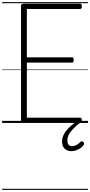

<svg xmlns="http://www.w3.org/2000/svg" viewBox="-20 -1163 853 1816"><path d="M207 0Q193 0 186 -5.5Q179 -11 179 -23V-1109Q179 -1119 186 -1123.5Q193 -1128 207 -1128H737Q746 -1128 750 -1122.5Q754 -1117 754 -1103Q754 -1089 750 -1083.5Q746 -1078 737 -1078H234V-621H660Q669 -621 673 -615.5Q677 -610 677 -596Q677 -582 673 -576.5Q669 -571 660 -571H234V-50H737Q746 -50 750 -44.5Q754 -39 754 -25Q754 -11 750 -5.5Q746 0 737 0ZM655 267Q618 267 592.5 244Q567 221 567 174Q567 148 577 123Q587 98 606 74Q625 50 651 27.5Q677 5 708 -17H748V-11Q724 7 701 27.5Q678 48 658.5 70.5Q639 93 628 116.5Q617 140 617 163Q617 192 629 206Q641 220 662 220Q678 220 699 210.5Q720 201 740 180Q746 174 753 173.5Q760 173 766 178Q774 185 775 193.5Q776 202 771 209Q759 227 739 240Q719 253 697 260Q675 267 655 267ZM0 623H813V633H0ZM0 -20H813V0H0ZM0 -505H813V-500H0ZM0 -1143H813V-1133H0Z"/></svg>

Font: Playwrite CL Guides
Style: Regular
Weight: 400
Designer: Veronika Burian, José Scaglione
Foundry: TypeTogether
Version: Version 1.003